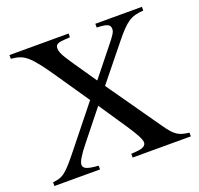

<svg xmlns="http://www.w3.org/2000/svg" viewBox="-117 -790 951 918"><g transform="rotate(-20 358.0 -331.0)"><path d="M703 0V-19C650 -25 631 -37 592 -93L400 -367L543 -544C606 -622 631 -639 695 -643V-662H458V-643C512 -641 526 -634 526 -611C526 -596 516 -581 486 -544L374 -404L330 -468C277 -546 247 -584 247 -613C247 -636 265 -639 293 -641L322 -643V-662H21V-643C87 -636 108 -624 204 -483L310 -328L154 -133C77 -36 61 -24 9 -19V0H241V-19C183 -23 165 -32 165 -51C165 -66 181 -94 218 -140L337 -289L432 -148C466 -97 483 -66 483 -50C483 -32 465 -23 433 -21L407 -19V0Z"/></g></svg>

Font: STIX Math
Style: Regular
Weight: 400
Designer: MicroPress Inc., with final additions and corrections provided by Coen Hoffman, Elsevier (retired)
Version: Version 1.1.0